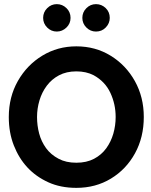

<svg xmlns="http://www.w3.org/2000/svg" viewBox="-20 -896 730 928"><path d="M349 12Q272.5 12 213 -15.2Q153.5 -42.5 112.2 -87Q71 -131.5 46.8 -193.2Q22.5 -255 22.5 -330.5Q22.5 -427.5 66.5 -504.8Q110.5 -582 184.5 -627Q258.5 -672 349 -672Q441.5 -672 515.2 -626.5Q589 -581 632 -503.8Q675 -426.5 675 -330.5Q675 -232.5 632.5 -155Q590 -77.5 516.2 -32.8Q442.5 12 349 12ZM349 -109.5Q398.5 -109.5 434.5 -128.5Q470.5 -147.5 493.5 -179.2Q516.5 -211 527.8 -250.2Q539 -289.5 539 -330.5Q539 -392.5 513.5 -447.2Q488 -502 432.5 -532.5Q396.5 -551 349 -551Q301 -551 265.2 -532Q229.5 -513 206 -481.5Q182.5 -450 170.8 -410.8Q159 -371.5 159 -330.5Q159 -289.5 169.2 -250.8Q179.5 -212 202.5 -180.2Q225.5 -148.5 263.5 -128.5Q299 -109.5 349 -109.5ZM254.5 -743.5Q227.5 -743.5 208 -763Q188.5 -782.5 188.5 -809.5Q188.5 -837 208 -856.5Q227.5 -876 254.5 -876Q281.5 -876 301.2 -856.8Q321 -837.5 321 -809.5Q321 -782 301 -762.8Q281 -743.5 254.5 -743.5ZM444 -743.5Q417 -743.5 397.5 -763Q378 -782.5 378 -809.5Q378 -837 397.5 -856.5Q417 -876 444 -876Q471 -876 490.8 -857Q510.5 -838 510.5 -809.5Q510.5 -783.5 491.5 -763.5Q472.5 -743.5 444 -743.5Z"/></svg>

Font: Lucymar Sans SemiBold
Style: Regular
Weight: 600
Foundry: The League of Moveable Type (original font) / Main changes by Cristiano Sobral with portions from Mirco Monsees
Version: Version 2.001;August 30, 2020;FontCreator 13.0.0.2681 64-bit